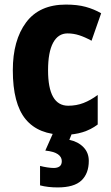

<svg xmlns="http://www.w3.org/2000/svg" viewBox="-20 -579 487 839"><path d="M261 10Q148 10 92 -58Q36 -126 36 -272Q36 -403 94 -481Q152 -559 268 -559Q318 -559 354.5 -549Q391 -539 422 -521L380 -401Q351 -417 326 -425Q301 -433 275 -433Q234 -433 212 -392Q190 -351 190 -272Q190 -117 278 -117Q314 -117 345 -129Q376 -141 407 -164V-35Q348 10 261 10ZM368 124Q368 179 336 209.5Q304 240 232 240Q189 240 155 231V146Q170 150 186.5 152.5Q203 155 215 155Q231 155 240.5 148Q250 141 250 125Q250 107 233 95Q216 83 178 79L213 0H296L283 32Q321 40 344.5 64Q368 88 368 124Z"/></svg>

Font: Noto Sans Kannada Condensed ExtraBold
Style: Regular
Weight: 800
Width: 3
Designer: Jelle Bosma - Monotype Design Team
Foundry: Monotype Imaging Inc.
Version: Version 2.005; ttfautohint (v1.8.4.7-5d5b)